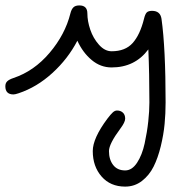

<svg xmlns="http://www.w3.org/2000/svg" viewBox="-54 -380 674 712"><path d="M-34.2 -60.1Q-34.2 -71.8 -27.1 -78.6Q-20 -85.4 -3.9 -90.8Q72.3 -116.2 129.9 -184.1Q187.5 -252 207 -330.1Q210.9 -345.7 218.3 -352.8Q225.6 -359.9 240.2 -359.9Q270 -359.9 270 -330.1Q270 -301.8 280.8 -270Q291.5 -238.3 313 -214.1Q334.5 -189.9 359.9 -189.9Q410.6 -189.9 438 -220.5Q465.3 -251 480 -310.1Q483.9 -326.7 489.7 -333.3Q495.6 -339.8 509.8 -339.8Q540.5 -339.8 544.9 -310.1Q560.1 -202.1 560.1 0Q560.1 40.5 556.4 79.8Q552.7 119.1 542.2 162.4Q531.7 205.6 515.6 237.8Q499.5 270 472.4 291Q445.3 312 410.2 312Q355.5 312 322.8 274.7Q290 237.3 290 180.2Q290 132.8 344.2 60.1Q356.9 43.5 364.5 36.6Q372.1 29.8 379.9 29.8Q393.1 29.8 401.6 37.6Q410.2 45.4 410.2 60.1Q410.2 73.2 392.1 97.2Q350.1 153.8 350.1 180.2Q350.1 211.9 365.7 231.9Q381.3 252 410.2 252Q435.5 252 454.3 223.4Q473.1 194.8 482.4 151.9Q491.7 108.9 495.8 70.3Q500 31.7 500 0Q500 -106.9 496.1 -196.8Q446.3 -129.9 359.9 -129.9Q318.8 -129.9 285.9 -157.5Q252.9 -185.1 232.9 -229Q197.8 -161.6 140.1 -109.1Q82.5 -56.6 15.1 -34.2Q2 -29.8 -3.9 -29.8Q-34.2 -29.8 -34.2 -60.1Z"/></svg>

Font: Pecita
Style: Book
Weight: 400
Width: 6
Version: Version 3.4.1